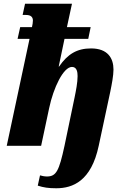

<svg xmlns="http://www.w3.org/2000/svg" viewBox="-20 -780 662 1027"><path d="M281 227C370 227 468 188 508 0L570 -290C578 -329 587 -376 587 -408C587 -468 557 -521 467 -521C392 -521 342 -491 296 -424H294L325 -572H452L465 -635H338L365 -760H114L101 -700H119C146 -700 156 -688 156 -670C156 -660 154 -649 151 -635H88L74 -572H138L16 0H200L243 -202C266 -311 319 -422 365 -422C391 -422 395 -395 395 -373C395 -338 386 -293 379 -259L325 0C296 134 281 164 231 164C219 164 203 161 194 158L182 213C213 223 239 227 281 227Z"/></svg>

Font: Noto Serif SemiCondensed Black
Style: Italic
Weight: 900
Width: 4
Italic angle: -12°
Designer: Monotype Design Team
Foundry: Monotype Imaging Inc.
Version: Version 2.014